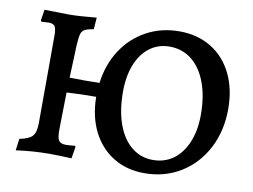

<svg xmlns="http://www.w3.org/2000/svg" viewBox="-73 -756 1149 873"><g transform="rotate(10 501.5 -319.5)"><path d="M968 -341Q968 -240 926 -159.5Q884 -79 810 -33.5Q736 12 642 12Q561 12 499 -26Q437 -64 402.5 -132.5Q368 -201 367 -292Q291 -292 231 -288L228 -121Q227 -81 235.5 -67Q244 -53 269 -53Q281 -53 311 -56L314 -51L305 3Q247 0 204 0Q129 0 49 11L56 -43Q101 -52 116 -69.5Q131 -87 131 -129L132 -533Q132 -565 124.5 -576Q117 -587 95 -587L63 -585L59 -591L67 -641L128 -640Q148 -639 181 -639Q225 -639 307 -647L303 -593Q274 -588 262 -581.5Q250 -575 245.5 -560Q241 -545 239 -511L233 -357Q256 -356 302 -356Q348 -356 371 -357Q382 -443 425 -509.5Q468 -576 536.5 -613.5Q605 -651 689 -651Q773 -651 836 -612.5Q899 -574 933.5 -504Q968 -434 968 -341ZM850 -294Q850 -380 826 -443.5Q802 -507 758.5 -541Q715 -575 657 -575Q605 -575 565.5 -545.5Q526 -516 504.5 -462Q483 -408 483 -336Q483 -250 506 -186.5Q529 -123 571.5 -88.5Q614 -54 670 -54Q724 -54 764.5 -83.5Q805 -113 827.5 -167.5Q850 -222 850 -294Z"/></g></svg>

Font: Alegreya SC Medium
Style: Regular
Weight: 500
Designer: Juan Pablo del Peral
Foundry: Huerta Tipografica
Version: Version 2.007; ttfautohint (v1.6)